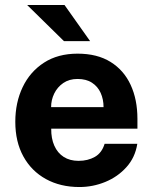

<svg xmlns="http://www.w3.org/2000/svg" viewBox="-20 -743 616 773"><path d="M186.2 -224.9Q185.8 -185.3 198.8 -156.2Q211.8 -127.1 236.6 -111.2Q261.4 -95.4 296.3 -95.4Q333.8 -95.4 362 -111.5Q390.2 -127.6 401.2 -164.1H532.8Q524.2 -109 489 -70Q453.8 -30.9 403.8 -10.5Q353.8 10 299.8 10Q223.2 10 164.9 -22.1Q106.6 -54.2 74.1 -113.2Q41.6 -172.2 41.6 -252.6Q41.6 -330.2 71.3 -392.3Q101 -454.4 157.1 -490.7Q213.2 -527 292.4 -527Q371.4 -527 425 -493.7Q478.7 -460.4 506 -401.2Q533.3 -342.1 533.3 -264.6V-224.9ZM185.8 -311.8H396.9Q396.9 -343.1 385.3 -368.9Q373.7 -394.8 350.4 -409.9Q327.2 -425.1 292.1 -425.1Q258.5 -425.1 234.7 -408.7Q211 -392.4 198.3 -366.4Q185.7 -340.3 185.8 -311.8ZM239.7 -723H89.2L237.4 -577.5H342.7Z"/></svg>

Font: Public Sans Thin
Style: Regular
Weight: 100
Designer: The Public Sans project authors (U.S. Web Design System). Libre Franklin designed by Pablo Impallari and Rodrigo Fuenzal
Version: Version 1.008